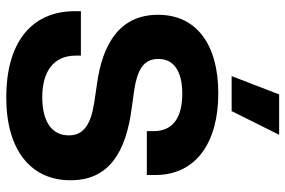

<svg xmlns="http://www.w3.org/2000/svg" viewBox="-180 -784 980 661"><g transform="rotate(90 310.5 -454.0)"><path d="M315.5 15C495.5 15 601 -68.5 601 -205.5V-207.5C601 -339.5 503 -397.5 352 -417L291 -425.5C224 -436 183.5 -455.5 183.5 -508.5V-509.5C183.5 -561.5 225.5 -591 303 -591C382 -591 432 -561.5 432 -492V-469H583V-498.5C583 -638 471.5 -715 302 -715C131.5 -715 31.5 -638 31.5 -508.5V-506.5C31.5 -377.5 129.5 -316 272 -297L333 -288C405 -277 446.5 -253.5 446.5 -201V-200C446.5 -146 405 -109 315 -109C226 -109 172 -148.5 172 -224V-242H19V-222C19 -66 134 15 315.5 15ZM305.5 -924.5 242.5 -761H363L444.5 -924.5Z"/></g></svg>

Font: MCL Standard Bold
Style: Regular
Weight: 700
Designer: Květoslav Bartoš
Foundry: Florian Karsten
Version: Version 1.001;Glyphs 3.2.3 (3260)